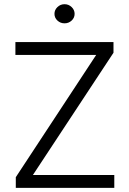

<svg xmlns="http://www.w3.org/2000/svg" viewBox="-20 -911 627 931"><path d="M56.6 -51.8 446.3 -644.5H54.7V-707H530.3V-655.3L139.6 -62.5H534.2V0H56.6ZM244.1 -843.8Q244.1 -862.8 258.5 -876.7Q272.9 -890.6 293 -890.6Q313 -890.6 327.4 -876.7Q341.8 -862.8 341.8 -843.8Q341.8 -824.7 327.4 -811.3Q313 -797.9 293 -797.9Q272.9 -797.9 258.5 -811.3Q244.1 -824.7 244.1 -843.8Z"/></svg>

Font: Pretendard GOV Light
Style: Regular
Weight: 300
Designer: Base glyphs from Inter by Rasmus Andersson; Hangeul glyphs from Noto Sans CJK(Source Han Sans) by Jang Soo-young and Kan
Foundry: Kil Hyung-jin
Version: Version 1.309